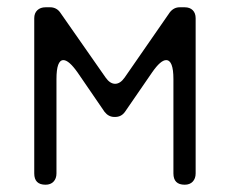

<svg xmlns="http://www.w3.org/2000/svg" viewBox="-20 -507 632 527"><path d="M74 -31V-457Q74 -471 82.5 -479Q91 -487 105 -487H118Q126 -487 133 -483.5Q140 -480 145 -473L270 -294Q282 -277 296 -277Q310 -277 322 -294L446 -473Q457 -487 473 -487H487Q501 -487 509 -479Q517 -471 517 -457V-31Q517 -17 509 -8.5Q501 0 487 0Q456 0 456 -31V-290Q456 -342 436 -342Q421 -342 398 -309L323 -200Q313 -186 296 -186H294Q278 -186 267 -200L193 -308Q169 -342 154 -342Q135 -342 135 -290V-31Q135 -17 127 -8.5Q119 0 105 0Q74 0 74 -31Z"/></svg>

Font: Higure Gothic
Style: Regular
Weight: 400
Designer: Yoshimichi Ohira
Foundry: Positype
Version: Version 1.000